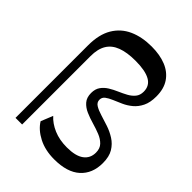

<svg xmlns="http://www.w3.org/2000/svg" viewBox="-225 -898 1024 1024"><g transform="rotate(45 287.0 -386.0)"><path d="M367.9 10.8Q299.6 10.8 248.7 -15.5Q197.8 -41.8 173.2 -82L200.6 -149.7Q227.8 -119.3 271.2 -100.7Q314.6 -82.1 371 -82.1Q436.4 -82.1 468.5 -106Q500.6 -129.9 500.6 -172.2Q500.6 -203.6 482.9 -221.9Q465.2 -240.2 437.7 -251.2Q410.1 -262.2 378.8 -271.2Q347.4 -280.1 319.9 -292.1Q292.3 -304.1 274.7 -324.4Q257 -344.8 257 -378.8Q257 -409.2 271.2 -429Q285.3 -448.8 307.2 -462.3Q329.1 -475.8 353.9 -486.4Q378.8 -497.1 400.7 -509.1Q422.6 -521.1 436.7 -538.4Q450.9 -555.7 450.9 -582.4Q450.9 -626.8 413.9 -647.4Q376.9 -668.1 303.2 -668.1Q239.7 -668.1 198.1 -652.3Q156.4 -636.6 136.2 -603.2Q115.9 -569.9 115.9 -515.4V0H65.9V-546.7Q65.9 -629.4 96.9 -681.4Q127.9 -733.4 182.9 -758.1Q237.9 -782.8 310.6 -782.8Q373.2 -782.8 419.2 -764.1Q465.1 -745.4 490.8 -707.7Q516.6 -670 516.6 -611.9Q516.6 -566 501.8 -536.1Q487.1 -506.1 464.2 -487.1Q441.2 -468 415.2 -456.3Q389.2 -444.7 366.3 -435.1Q343.3 -425.4 328.6 -414.3Q313.9 -403.2 313.9 -384.9Q313.9 -365.1 332.1 -353.8Q350.3 -342.4 379 -333.8Q407.7 -325.1 440.1 -314.4Q472.4 -303.7 501.1 -285.4Q529.8 -267.2 548 -237.3Q566.2 -207.3 566.2 -159Q566.2 -80.1 516.1 -34.7Q465.9 10.8 367.9 10.8Z"/></g></svg>

Font: Savate ExtraLight
Style: Regular
Weight: 200
Designer: Max Esnée
Foundry: Plomb Type
Version: Version 2.000